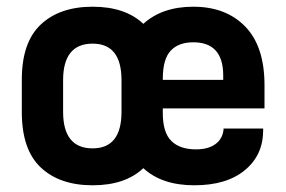

<svg xmlns="http://www.w3.org/2000/svg" viewBox="-20 -546 853 572"><path d="M465 -209Q465 -151 490.5 -126Q516 -101 564 -101Q600 -101 621.5 -116.5Q643 -132 646 -160V-163H764V-158Q764 -84 709.5 -39Q655 6 559 6Q462 6 407 -45Q353 6 256 6Q158 6 101.5 -47Q45 -100 45 -212V-309Q45 -420 101.5 -473Q158 -526 256 -526Q353 -526 407 -475Q463 -526 556 -526Q653 -526 710.5 -467Q768 -408 768 -292V-223H465ZM465 -308H645V-321Q645 -420 556 -420Q512 -420 488.5 -395Q465 -370 465 -311ZM342 -307Q342 -416 256 -416Q168 -416 168 -307V-213Q168 -104 256 -104Q342 -104 342 -213Z"/></svg>

Font: D-DIN
Style: DIN-Bold
Weight: 700
Designer: Charles Nix
Foundry: Datto Inc.
Version: Version 1.00